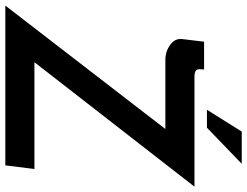

<svg xmlns="http://www.w3.org/2000/svg" viewBox="-126 -824 950 739"><g transform="rotate(90 349.5 -455.0)"><path d="M220 -112H631L617 0H2L477 -616H211Q178 -616 152.5 -635Q127 -654 131 -682L141 -765H248L247 -751Q246 -739 252.5 -733.5Q259 -728 276 -728H699ZM472 -776H403L487 -910H611Z"/></g></svg>

Font: Josefin Sans SemiBold
Style: Italic
Weight: 600
Italic angle: -7°
Designer: Santiago Orozco
Foundry: Typemade
Version: Version 2.000